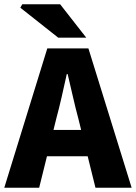

<svg xmlns="http://www.w3.org/2000/svg" viewBox="-28 -877 635 897"><path d="M-8 0 193 -651H385L587 0H418L338 -323Q325 -371 312.5 -426Q300 -481 288 -531H284Q273 -481 260.5 -426Q248 -371 235 -323L155 0ZM130 -147V-270H446V-147ZM244 -701 67 -841 76 -857H253L375 -701Z"/></svg>

Font: Source Sans 3 ExtraBold
Style: Regular
Weight: 800
Designer: Paul D. Hunt
Foundry: Adobe
Version: Version 3.052;hotconv 1.1.0;makeotfexe 2.6.0